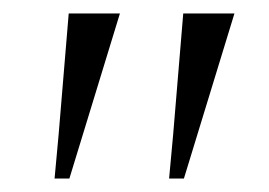

<svg xmlns="http://www.w3.org/2000/svg" viewBox="-20 -726 400 285"><path d="M61 -461H83L158 -706H82L67 -526ZM231 -461H253L328 -706H252L237 -526Z"/></svg>

Font: KpSans
Style: Italic
Weight: 400
Italic angle: -11°
Version: Version 0.66